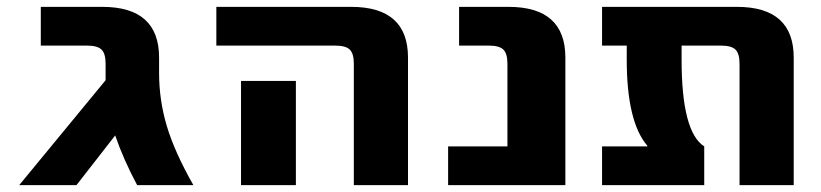

<svg xmlns="http://www.w3.org/2000/svg" viewBox="-20 -540 2396 560"><path d="M288 -354Q288 -384 276 -395.5Q264 -407 234 -407H99V-520H278Q444 -520 444 -372V-327Q444 -248 466.5 -172.5Q489 -97 544 0H380Q340 -75 316 -145L203 0H36L288 -306V-310Z M843 -304V-160V0H683V-160V-304ZM611 -407V-520H1004Q1170 -520 1170 -372V0H1012V-354Q1012 -384 1000 -395.5Q988 -407 958 -407Z M1287 0V-113H1460V-354Q1460 -384 1448 -395.5Q1436 -407 1406 -407H1319V-520H1463Q1629 -520 1629 -372V0Z M2295 0H2137V-354Q2137 -384 2125 -395.5Q2113 -407 2083 -407H1968V-366Q1968 -155 2034 -113V0H1736V-113H1868V-115Q1808 -185 1808 -366V-407H1736V-520H2129Q2295 -520 2295 -372Z"/></svg>

Font: Mplus 1p ExtraBold
Style: Regular
Weight: 800
Version: Version 1.061